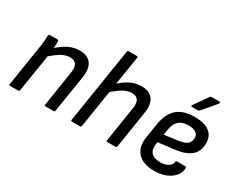

<svg xmlns="http://www.w3.org/2000/svg" viewBox="-97 -1077 1794 1468"><g transform="rotate(30 799.5 -342.5)"><path d="M363 0Q353 0 355 -10L404 -324Q419 -419 340 -419Q315 -419 290 -409.5Q265 -400 235.5 -378.5Q206 -357 166 -322L178 -401Q227 -450 276 -475.5Q325 -501 380 -501Q449 -501 480.5 -458Q512 -415 498 -332L447 -10Q445 0 436 0ZM51 0Q40 0 42 -10L98 -366Q103 -393 106 -426Q109 -459 109 -478Q109 -489 122 -489H186Q196 -489 197 -479Q198 -470 197.5 -453.5Q197 -437 196 -419.5Q195 -402 193 -388L191 -366L134 -10Q133 -6 130.5 -3Q128 0 123 0Z M597 0Q586 0 588 -10L693 -673Q695 -683 704 -683H776Q787 -683 785 -673L680 -10Q678 0 669 0ZM909 0Q899 0 901 -10L950 -324Q965 -419 886 -419Q861 -419 836 -409.5Q811 -400 781.5 -378.5Q752 -357 712 -322L724 -401Q773 -450 822 -475.5Q871 -501 926 -501Q995 -501 1026.5 -458Q1058 -415 1044 -332L993 -10Q991 0 982 0Z M1328 12Q1230 12 1182 -39.5Q1134 -91 1150 -185L1170 -309Q1187 -408 1241 -454.5Q1295 -501 1393 -501Q1480 -501 1524.5 -467Q1569 -433 1569 -370Q1569 -296 1522 -257.5Q1475 -219 1391 -209L1242 -191L1239 -170Q1232 -120 1257.5 -94Q1283 -68 1336 -68Q1376 -68 1403.5 -84Q1431 -100 1435 -127Q1437 -138 1446 -138H1518Q1528 -138 1528 -127Q1527 -87 1501 -55.5Q1475 -24 1430.5 -6Q1386 12 1328 12ZM1254 -264 1378 -281Q1429 -289 1451 -307.5Q1473 -326 1473 -362Q1473 -390 1450 -405.5Q1427 -421 1385 -421Q1329 -421 1299.5 -393.5Q1270 -366 1262 -312ZM1335 -556Q1330 -556 1328 -559.5Q1326 -563 1330 -569L1412 -686Q1418 -697 1429 -697H1498Q1504 -697 1505.5 -693Q1507 -689 1503 -683L1405 -566Q1396 -556 1388 -556Z"/></g></svg>

Font: Sofia Sans Medium
Style: Italic
Weight: 500
Italic angle: -9°
Version: Version 4.101